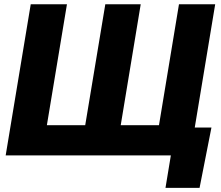

<svg xmlns="http://www.w3.org/2000/svg" viewBox="-20 -748 1063 924"><path d="M127.9 -727.5H302.2L205.6 -145.5H390.1L486.8 -727.5H657.2L561 -145.5H745.1L841.3 -727.5H1015.6L895 0H7.3ZM776.4 156.2 802.2 0H758.3L780.3 -134.3H997.6L940.4 156.2Z"/></svg>

Font: Inter 24pt ExtraBold
Style: Italic
Weight: 800
Italic angle: -9.3988°
Designer: Rasmus Andersson
Foundry: rsms
Version: Version 4.001;git-66647c0bb